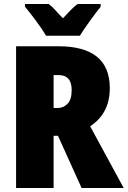

<svg xmlns="http://www.w3.org/2000/svg" viewBox="-20 -947 643 967"><path d="M274 -569Q341 -569 341 -494Q341 -445 320 -424Q299 -403 270 -403H250V-569ZM274 -714H61V0H250V-263H272L391 0H603L434 -311Q533 -376 533 -503Q533 -714 274 -714ZM487 -927H371Q352 -913 335.5 -895.5Q319 -878 297 -855Q275 -877 259.5 -895Q244 -913 225 -927H106V-913Q128 -887 161.5 -842Q195 -797 212 -767H382Q402 -799 433.5 -842.5Q465 -886 487 -913Z"/></svg>

Font: Noto Sans Display SemiCondensed Black
Style: Regular
Weight: 900
Width: 4
Designer: Monotype Design Team
Foundry: Monotype Imaging Inc.
Version: Version 1.900